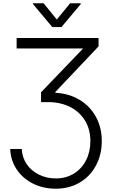

<svg xmlns="http://www.w3.org/2000/svg" viewBox="-20 -938 690 1167"><path d="M319.3 146.5Q381.3 146.5 429.2 116.9Q477.1 87.4 503.2 35.9Q529.3 -15.6 529.3 -80.1Q529.3 -150.4 497.3 -203.9Q465.3 -257.3 408 -286.9Q350.6 -316.4 277.3 -317.4H229.5V-377L485.4 -643.6H81.1V-707H579.1V-656.2L316.4 -378.9V-374Q398.4 -370.1 462.6 -331.8Q526.9 -293.5 562.7 -228.3Q598.6 -163.1 598.6 -81.1Q598.6 1 563.7 67.1Q528.8 133.3 465.1 171.1Q401.4 209 318.4 209Q243.2 209 181.2 178.2Q119.1 147.5 82 92.5Q44.9 37.6 42 -32.2H112.3Q114.7 19.5 142.8 60.3Q170.9 101.1 217.5 123.8Q264.2 146.5 319.3 146.5ZM325.2 -819.3 406.2 -918H470.7V-913.1L353.5 -773.4H297.9L180.7 -913.1V-918H245.1Z"/></svg>

Font: Pretendard Light
Style: Regular
Weight: 300
Designer: Base glyphs from Inter by Rasmus Andersson; Hangeul glyphs from Noto Sans CJK(Source Han Sans) by Jang Soo-young and Kan
Foundry: Kil Hyung-jin
Version: Version 1.309